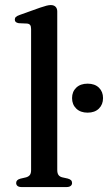

<svg xmlns="http://www.w3.org/2000/svg" viewBox="-20 -758 438 778"><path d="M212 -711.5V-69.5Q212 -56 217 -49Q222 -42 232 -39.5L254.5 -34.5Q263.5 -32 267.8 -27.8Q272 -23.5 272 -16.5Q272 -9 266.2 -4.5Q260.5 0 249 0H68Q56.5 0 51 -4.5Q45.5 -9 45.5 -16.5Q45.5 -23 49.5 -27.2Q53.5 -31.5 62.5 -34L86 -39.5Q96 -42.5 101 -49Q106 -55.5 106 -69V-640Q106 -651.5 102.2 -656.5Q98.5 -661.5 90 -662.5L56 -664Q47.5 -665.5 43.8 -669Q40 -672.5 40 -678.5Q40 -685 44.2 -689.2Q48.5 -693.5 60 -697.5L142.5 -727Q158.5 -732.5 168.5 -735Q178.5 -737.5 185.5 -737.5Q198.5 -737.5 205.2 -730.5Q212 -723.5 212 -711.5ZM335 -301.5Q306 -301.5 289 -318Q272 -334.5 272 -360.5Q272 -386.5 289 -402.8Q306 -419 335 -419Q364 -419 380.8 -402.8Q397.5 -386.5 397.5 -360.5Q397.5 -334.5 380.8 -318Q364 -301.5 335 -301.5Z"/></svg>

Font: Fraunces 11pt
Style: Regular
Weight: 400
Version: Version 1.000;[b76b70a41]